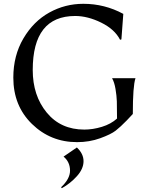

<svg xmlns="http://www.w3.org/2000/svg" viewBox="-20 -733 792 1009"><path d="M385 14Q246 14 148 -81.5Q50 -177 50 -325Q50 -441 103 -531Q156 -621 239 -667Q322 -713 418 -713Q530 -713 628 -660L618 -526L611 -524Q583 -579 512 -614Q441 -649 375 -649Q152 -649 152 -365Q152 -231 225.5 -141.5Q299 -52 423 -52Q468 -52 515.5 -66.5Q563 -81 595 -110Q595 -171 594 -200.5Q593 -230 587 -265.5Q581 -301 569 -322H692Q678 -281 678 -134L646 -100Q613 -66 588 -46.5Q563 -27 506.5 -6.5Q450 14 385 14ZM301 251Q348 207 348 164Q348 118 314 90L384 42Q419 75 419 114Q419 154 384.5 192.5Q350 231 305 256Z"/></svg>

Font: Coconat
Style: Regular
Weight: 400
Designer: Sara Lavazza
Foundry: Collletttivo
Version: Version 1.000;Glyphs 3.2 (3217)